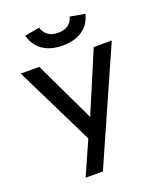

<svg xmlns="http://www.w3.org/2000/svg" viewBox="-164 -1018 939 1120"><g transform="rotate(-20 306.0 -457.5)"><path d="M264 -210 23 -700H138L317 -324L476 -700H588L278 0H171ZM311 -770Q235 -770 187 -803.5Q139 -837 123 -899L215 -915Q225 -883 249 -866Q273 -849 311 -849Q349 -849 372.5 -866Q396 -883 405 -915L497 -899Q482 -837 434 -803.5Q386 -770 311 -770Z"/></g></svg>

Font: NT Somic Medium
Style: Regular
Weight: 500
Designer: Ravid Balaliev — lead type designer, mastering
Michael Voronin — secret advisor, marketing
Ivan Kovalenko — best boy
Foundry: NT Type
Version: Version 0.7